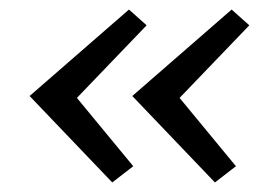

<svg xmlns="http://www.w3.org/2000/svg" viewBox="-20 -412 575 402"><path d="M287 -359 141 -207 259 -64 215 -30 42 -211 250 -392ZM502 -359 356 -207 474 -64 430 -30 257 -211 465 -392Z"/></svg>

Font: EauTestInfant Medium
Style: Italic
Weight: 500
Italic angle: -12°
Designer: Christian Thalmann (Catharsis Fonts)
Version: Version 0.001;PS 000.001;hotconv 1.0.88;makeotf.lib2.5.64775